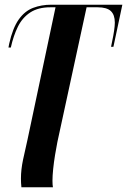

<svg xmlns="http://www.w3.org/2000/svg" viewBox="-20 -556 540 816"><path d="M71 240Q70 231 69.5 221.5Q69 212 69 203Q69 165 78 122.5Q87 80 97 37L216 -525H194Q142 -525 108.5 -503Q75 -481 56 -442.5Q37 -404 26 -354H16L19 -370Q34 -437 59.5 -473Q85 -509 120.5 -522.5Q156 -536 198 -536H500L462 -357H452L457 -382Q462 -405 465 -426Q468 -447 468 -460Q468 -493 451 -509Q434 -525 395 -525H348L224 47Q219 72 214 102.5Q209 133 206 162Q203 191 203 212Q203 221 203.5 228Q204 235 205 240Z"/></svg>

Font: Noto Serif Display ExtraCondensed
Style: Bold Italic
Weight: 700
Width: 2
Italic angle: -12°
Designer: Monotype Design Team
Foundry: Monotype Imaging Inc.
Version: Version 2.009